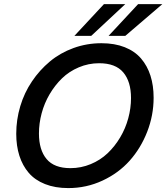

<svg xmlns="http://www.w3.org/2000/svg" viewBox="-20 -912 815 941"><path d="M344.7 -736.3 489.3 -891.6H593.8L427.2 -736.3ZM512.2 -736.3 656.7 -891.6H775.4L594.2 -736.3ZM314.5 9.8Q250 9.8 200.7 -9.8Q151.4 -29.3 120.8 -64.9Q90.3 -100.6 75 -148.7Q59.6 -196.8 59.6 -256.3Q59.6 -325.2 79.3 -391.4Q99.1 -457.5 136.5 -512.9Q173.8 -568.4 224.4 -610.6Q274.9 -652.8 340.1 -676.5Q405.3 -700.2 477.1 -700.2Q542 -700.2 591.3 -680.7Q640.6 -661.1 671.4 -625.2Q702.1 -589.4 717.5 -541Q732.9 -492.7 732.9 -433.1Q732.9 -346.7 701.4 -266.1Q669.9 -185.5 615.5 -124.5Q561 -63.5 482.4 -26.9Q403.8 9.8 314.5 9.8ZM325.2 -87.9Q377.4 -87.9 424.8 -107.7Q472.2 -127.4 507.6 -161.1Q543 -194.8 569.1 -238.8Q595.2 -282.7 608.6 -332.3Q622.1 -381.8 622.1 -431.6Q622.1 -512.2 584.2 -557.1Q546.4 -602.1 465.8 -602.1Q413.6 -602.1 366.2 -582Q318.8 -562 283.9 -528.1Q249 -494.1 223.1 -450.2Q197.3 -406.2 184.1 -356.7Q170.9 -307.1 170.9 -257.8Q170.9 -177.2 208.3 -132.6Q245.6 -87.9 325.2 -87.9Z"/></svg>

Font: HK Grotesk SemiBold Italic
Style: Regular
Weight: 600
Italic angle: -13°
Designer: Alfredo Marco Pradil and Stefan Peev
Foundry: Hanken Design Co.
Version: Version 1.000;PS 001.000;hotconv 1.0.88;makeotf.lib2.5.64775